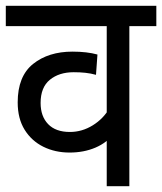

<svg xmlns="http://www.w3.org/2000/svg" viewBox="-20 -642 559 662"><path d="M519 -552H426V0H348V-198L374 -183Q349 -150 309 -133Q269 -116 220 -116Q170 -116 129.5 -136Q89 -156 65 -194.5Q41 -233 41 -289Q41 -379 94 -421.5Q147 -464 230 -464Q255 -464 276.5 -461.5Q298 -459 316 -454L311 -384Q293 -389 274.5 -391Q256 -393 234 -393Q184 -393 152 -367Q120 -341 120 -287Q120 -241 146 -214Q172 -187 221 -187Q263 -187 300 -210Q337 -233 358 -270L348 -220V-552H0V-622H519Z"/></svg>

Font: Noto Sans Devanagari SemiCondensed
Style: Regular
Weight: 400
Width: 4
Designer: Jelle Bosma - Monotype Design Team
Foundry: Monotype Imaging Inc.
Version: Version 2.006